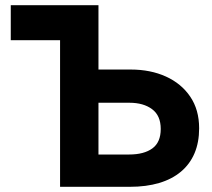

<svg xmlns="http://www.w3.org/2000/svg" viewBox="-20 -720 816 740"><path d="M211.5 -565H21.5V-700H359.5ZM211.5 0V-700H359.5V-452H483.5Q560 -452 619.5 -425Q679 -398 713.2 -347.5Q747.5 -297 747.5 -225.5Q747.5 -171.5 729.8 -129.5Q712 -87.5 677.5 -58.5Q643 -29.5 593.5 -14.8Q544 0 480 0ZM359.5 -124.5H477.5Q535 -124.5 567.2 -148Q599.5 -171.5 599.5 -223Q599.5 -274.5 566.2 -299.2Q533 -324 478.5 -324H359.5Z"/></svg>

Font: Geologica Roman SemiBold
Style: Regular
Weight: 600
Designer: Sindre Bremnes, Frode Helland
Foundry: Monokrom Skriftforlag AS
Version: Version 1.010;gftools[0.9.28]